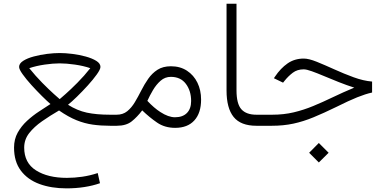

<svg xmlns="http://www.w3.org/2000/svg" viewBox="-20 -678 2076 1035"><path d="M252 -117.2Q233.9 -132.8 205.8 -160.6Q177.7 -188.5 149.4 -219.7Q121.1 -251 102.1 -277.6Q83 -304.2 83 -317.4Q83 -335.9 105.2 -350.1Q127.4 -364.3 161.9 -373.5Q196.3 -382.8 233.9 -387.5Q271.5 -392.1 301.8 -392.1Q332 -392.1 369.6 -387.5Q407.2 -382.8 441.9 -373.3Q476.6 -363.8 499 -349.9Q521.5 -335.9 521.5 -317.4Q521.5 -304.2 501.7 -276.6Q481.9 -249 452.9 -217Q423.8 -185.1 394.8 -156.7Q365.7 -128.4 346.7 -113.3Q396 -82 448 -70.8Q500 -59.6 573.7 -59.6H603V0H573.7Q524.4 0 480.5 -6.1Q436.5 -12.2 392.3 -30Q348.1 -47.9 298.3 -82.5Q249.5 -54.2 206.8 -24.4Q164.1 5.4 137.2 39.8Q110.4 74.2 110.4 117.7Q110.4 200.2 174.1 240.5Q237.8 280.8 340.8 280.8Q380.9 280.8 423.1 274.7Q465.3 268.6 506.8 254.9L519 309.6Q480.5 323.2 434.6 330.3Q388.7 337.4 338.4 337.4Q256.8 337.4 192.9 314Q128.9 290.5 92.3 241.7Q55.7 192.9 55.7 117.7Q55.7 72.3 75.4 36.9Q95.2 1.5 125.7 -26.6Q156.2 -54.7 190.2 -76.9Q224.1 -99.1 252 -117.2ZM301.8 -336.4Q266.1 -336.4 220.7 -329.8Q175.3 -323.2 137.7 -310.5Q171.4 -268.6 207.5 -231.9Q243.7 -195.3 270.3 -171.4Q296.9 -147.5 301.8 -143.6Q306.6 -147.5 333.7 -171.4Q360.8 -195.3 397.5 -232.2Q434.1 -269 466.8 -310.5Q429.7 -323.2 383.8 -329.8Q337.9 -336.4 301.8 -336.4Z M924.3 11.2Q868.2 11.2 826.9 -17.1Q785.6 -45.4 746.6 -83Q719.7 -47.4 689.9 -23.7Q660.2 0 609.4 0H583.5V-59.6H608.4Q642.6 -59.6 665.8 -78.4Q689 -97.2 706.8 -127Q724.6 -156.7 741.5 -190.2Q758.3 -223.6 779.1 -253.4Q799.8 -283.2 829.1 -302Q858.4 -320.8 901.4 -320.8Q951.2 -320.8 987.8 -296.9Q1024.4 -272.9 1044.2 -232.4Q1064 -191.9 1064 -141.1Q1064 -68.8 1027.6 -28.8Q991.2 11.2 924.3 11.2ZM900.9 -263.7Q869.6 -263.7 845.9 -242.9Q822.3 -222.2 804.7 -192.4Q787.1 -162.6 774.4 -134.3Q810.1 -96.2 844.2 -74.2Q887.7 -45.9 923.3 -45.9Q964.8 -45.9 987.5 -68.8Q1010.3 -91.8 1010.3 -133.3Q1010.3 -188.5 981.9 -226.1Q953.6 -263.7 900.9 -263.7Z M1201.2 -657.7H1254.9V-190.9Q1254.9 -118.2 1281.2 -88.9Q1307.6 -59.6 1362.3 -59.6H1383.3V0H1362.3Q1277.8 0 1239.5 -47.4Q1201.2 -94.7 1201.2 -190.4Z M1698.7 92.8 1751.5 145.5 1698.7 197.8 1646.5 145.5ZM1363.8 -59.6H1446.8Q1509.8 -59.6 1563.7 -72.5Q1617.7 -85.4 1668.9 -106.7Q1720.2 -127.9 1773.9 -153.8Q1827.6 -179.7 1889.6 -205.6Q1848.1 -218.8 1806.4 -235.4Q1764.6 -252 1727.1 -267.8Q1689.5 -283.7 1660.9 -293.9Q1632.3 -304.2 1617.2 -304.2Q1582.5 -304.2 1558.3 -285.9Q1534.2 -267.6 1514.6 -243.2L1505.9 -232.4L1456.5 -256.3L1462.4 -265.1Q1492.7 -310.1 1530.3 -336.2Q1567.9 -362.3 1617.7 -362.3Q1644.5 -362.3 1687.5 -345Q1730.5 -327.6 1782 -304.2Q1833.5 -280.8 1886.2 -261.5Q1939 -242.2 1985.8 -238.3V-179.2Q1950.2 -171.4 1905.8 -153.6Q1861.3 -135.7 1792 -101.1Q1725.1 -68.4 1669.9 -45.7Q1614.7 -22.9 1561.3 -11.5Q1507.8 0 1445.3 0H1363.8Z"/></svg>

Font: Vazirmatn FD NL ExtraLight
Style: Regular
Weight: 200
Designer: Saber Rastikerdar
Foundry: Saber Rastikerdar
Version: Version 33.003